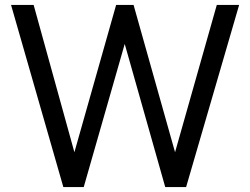

<svg xmlns="http://www.w3.org/2000/svg" viewBox="-20 -762 1019 782"><path d="M863 -742 693 -142 524 -742H453L283 -142L117 -742H25L238 0H321L488 -583L653 0H738L954 -742Z"/></svg>

Font: Cheyenne Sans
Style: Regular
Weight: 400
Designer: The Public Sans project authors (U.S. Web Design System), Libre Franklin designed by Pablo Impallari and Rodrigo Fuenzal
Foundry: The Cheyenne Sans Project Authors
Version: Version 2.007